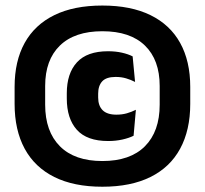

<svg xmlns="http://www.w3.org/2000/svg" viewBox="-20 -674 758 710"><path d="M358.5 16.5Q253 16.5 180.8 -19.5Q108.5 -55.5 71.2 -124.2Q34 -193 34 -290V-352.5Q34 -448 71.2 -515.2Q108.5 -582.5 180.8 -618Q253 -653.5 358.5 -653.5Q464 -653.5 536.5 -618Q609 -582.5 646.2 -515.2Q683.5 -448 683.5 -352.5V-290Q683.5 -193 646.2 -124.2Q609 -55.5 536.5 -19.5Q464 16.5 358.5 16.5ZM380 -152.5Q301.5 -152.5 264.2 -194Q227 -235.5 227 -310V-329Q227 -402.5 264.5 -443.5Q302 -484.5 379.5 -484.5Q407.5 -484.5 430.8 -479.2Q454 -474 470.5 -465.5L479.5 -371Q464 -379 446.5 -384.2Q429 -389.5 407.5 -389.5Q373 -389.5 358 -373.2Q343 -357 343 -327.5V-313.5Q343 -283 359.5 -266.5Q376 -250 410.5 -250Q431.5 -250 449 -255Q466.5 -260 482.5 -268L474 -172Q457 -163.5 432.5 -158Q408 -152.5 380 -152.5ZM358.5 -78.5Q461.5 -78.5 516 -133.2Q570.5 -188 570.5 -287V-356Q570.5 -452.5 516 -505.5Q461.5 -558.5 358.5 -558.5Q256 -558.5 201.5 -505.5Q147 -452.5 147 -356V-287Q147 -188 201.5 -133.2Q256 -78.5 358.5 -78.5Z"/></svg>

Font: Anek Odia ExtraBold
Style: Regular
Weight: 800
Designer: Yesha Goshar & Mahesh Sahu (Odia), Yesha Goshar (Latin)
Foundry: Ek Type
Version: Version 1.003